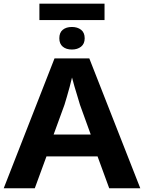

<svg xmlns="http://www.w3.org/2000/svg" viewBox="-20 -1015 776 1035"><path d="M192.4 -995.1H543.5V-906.7H192.4ZM367.7 -869.6Q397.5 -869.6 417 -854.5Q436.5 -839.4 436.5 -808.6Q436.5 -778.8 417 -763.4Q397.5 -748 367.7 -748Q336.9 -748 318.4 -763.4Q299.8 -778.8 299.8 -808.6Q299.8 -839.4 318.4 -854.5Q336.9 -869.6 367.7 -869.6ZM736.3 0H568.8L505.9 -171.9H230.5L167.5 0H0L273.9 -700.2H461.4ZM469.2 -289.6 411.1 -450.2Q407.2 -463.9 398.7 -491.7Q390.1 -519.5 381.3 -549.3Q372.6 -579.1 368.2 -597.2Q363.3 -575.2 355.7 -547.4Q348.1 -519.5 340.6 -493.7Q333 -467.8 327.6 -450.2L269 -289.6Z"/></svg>

Font: Lunasima
Style: Bold
Weight: 700
Designer: The DocRepair Project, Monotype Design Team
Foundry: Google
Version: Version 2.009